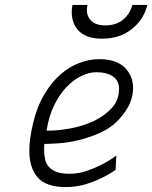

<svg xmlns="http://www.w3.org/2000/svg" viewBox="-20 -749 618 779"><path d="M263 -44Q298 -44 331.5 -55.5Q365 -67 392 -81Q424 -97 452 -118L449 -60Q421 -40 388 -25Q360 -11 324 -0.5Q288 10 247 10Q167 10 133 -29Q99 -68 99 -137Q99 -186 114 -248Q130 -316 159.5 -365.5Q189 -415 225.5 -447Q262 -479 303 -494Q344 -509 382 -509Q451 -509 485.5 -475.5Q520 -442 520 -391Q520 -361 507 -330Q494 -299 464 -266Q432 -231 388 -211Q344 -191 299.5 -180.5Q255 -170 217 -167.5Q179 -165 160 -165Q159 -159 159 -153.5Q159 -148 159 -142Q159 -123 162.5 -105Q166 -87 177 -73.5Q188 -60 208.5 -52Q229 -44 263 -44ZM179 -219Q216 -219 265.5 -228Q315 -237 358.5 -257Q402 -277 432.5 -309.5Q463 -342 463 -389Q463 -422 438 -439Q413 -456 370 -456Q342 -456 310.5 -441Q279 -426 250.5 -396.5Q222 -367 200 -322.5Q178 -278 169 -219ZM335 -729Q327 -692 346 -669Q365 -646 407 -646Q451 -646 479 -669Q507 -692 517 -729H578Q563 -669 514 -630.5Q465 -592 394 -592Q324 -592 293.5 -630.5Q263 -669 274 -729Z"/></svg>

Font: Panefresco 250wt
Style: Italic
Weight: 300
Version: Version 1.000